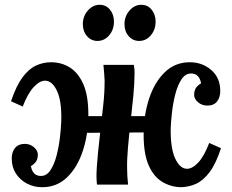

<svg xmlns="http://www.w3.org/2000/svg" viewBox="-20 -771 969 802"><path d="M156 11Q122 11 93 -4Q64 -19 46.5 -46Q29 -73 29 -109Q29 -136 43 -153Q57 -170 83 -170Q106 -170 122 -156Q138 -142 138 -125Q138 -108 131 -97Q124 -86 109 -77Q113 -56 123.5 -46Q134 -36 151 -36Q175 -36 191 -60.5Q207 -85 216.5 -122Q226 -159 230.5 -198Q235 -237 236 -267Q238 -349 218 -391.5Q198 -434 168 -434Q146 -434 121 -407.5Q96 -381 75 -326L26 -348Q48 -413 74 -448Q100 -483 130 -497Q160 -511 193 -511Q237 -511 272 -489Q307 -467 328 -419.5Q349 -372 349 -293Q349 -212 326.5 -142.5Q304 -73 261 -31Q218 11 156 11ZM736 11Q693 10 657.5 -11.5Q622 -33 601 -80.5Q580 -128 580 -207Q580 -289 602.5 -358Q625 -427 668 -469Q711 -511 773 -511Q825 -511 862.5 -478.5Q900 -446 900 -391Q900 -364 886.5 -347Q873 -330 847 -330Q823 -330 807 -344Q791 -358 791 -375Q791 -392 798 -403Q805 -414 820 -423Q816 -444 805.5 -454Q795 -464 778 -464Q754 -464 738 -439.5Q722 -415 712.5 -378.5Q703 -342 698.5 -302.5Q694 -263 693 -233Q692 -151 712 -108.5Q732 -66 761 -66Q784 -66 808.5 -92.5Q833 -119 854 -174L903 -152Q882 -87 855.5 -52Q829 -17 799.5 -3.5Q770 10 736 11ZM385 0Q384 -11 383.5 -18.5Q383 -26 383 -36Q383 -52 384.5 -74.5Q386 -97 389.5 -134.5Q393 -172 400 -232Q406 -285 411.5 -334.5Q417 -384 417 -435Q416 -449 415 -466Q414 -483 412 -500H539Q541 -489 541.5 -482Q542 -475 542 -464Q542 -424 537 -371.5Q532 -319 525.5 -262.5Q519 -206 514.5 -154.5Q510 -103 511 -65Q511 -51 512 -34Q513 -17 515 0ZM317 -216 323 -286H604L600 -218ZM561 -600Q535 -600 517.5 -620Q500 -640 500 -670Q500 -703 521 -727Q542 -751 570 -751Q597 -751 613.5 -730.5Q630 -710 630 -681Q630 -647 610 -623.5Q590 -600 561 -600ZM387 -600Q361 -600 343.5 -620Q326 -640 326 -670Q326 -703 347 -727Q368 -751 396 -751Q423 -751 439.5 -730.5Q456 -710 456 -681Q456 -647 436 -623.5Q416 -600 387 -600Z"/></svg>

Font: Lora
Style: Italic
Weight: 400
Italic angle: -3°
Designer: Olga Karpushina, Alexei Vanyashin (Cyrillic)
Foundry: Cyreal
Version: Version 3.008